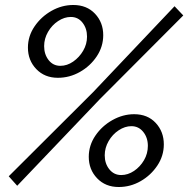

<svg xmlns="http://www.w3.org/2000/svg" viewBox="-20 -740 755 770"><path d="M212 -428Q159 -428 125.5 -463Q92 -498 92 -549Q92 -595 118.5 -634Q145 -673 186.5 -696.5Q228 -720 274 -720Q328 -720 361 -685Q394 -650 394 -599Q394 -553 368 -514Q342 -475 300.5 -451.5Q259 -428 212 -428ZM222 -476Q249 -476 273.5 -493Q298 -510 313.5 -536.5Q329 -563 329 -593Q329 -626 311 -649Q293 -672 264 -672Q238 -672 213 -655.5Q188 -639 172.5 -612Q157 -585 157 -555Q157 -522 175 -499Q193 -476 222 -476ZM456 10Q403 10 369.5 -25Q336 -60 336 -111Q336 -157 362.5 -196Q389 -235 431 -258.5Q473 -282 518 -282Q572 -282 604.5 -247Q637 -212 637 -161Q637 -115 611 -76Q585 -37 544 -13.5Q503 10 456 10ZM466 -38Q493 -38 517.5 -54.5Q542 -71 557.5 -97.5Q573 -124 573 -155Q573 -188 554.5 -211Q536 -234 507 -234Q481 -234 456 -217.5Q431 -201 415.5 -174Q400 -147 400 -117Q400 -84 418.5 -61Q437 -38 466 -38ZM15 -33 353 -370 680 -715 715 -678 381 -343 49 5Z"/></svg>

Font: Raleway Thin Medium
Style: Italic
Weight: 500
Italic angle: -12°
Version: Version 4.026